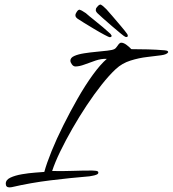

<svg xmlns="http://www.w3.org/2000/svg" viewBox="-20 -807 749 832"><path d="M524 -647Q520 -648 503.5 -661.5Q487 -675 465.5 -693.5Q444 -712 426 -728Q408 -744 402 -750Q399 -753 396.5 -757.5Q394 -762 396 -770Q398 -774 404.5 -781Q411 -788 417 -787Q421 -785 426 -781Q431 -777 441 -767Q452 -755 469 -735Q486 -715 503.5 -694.5Q521 -674 531 -660Q532 -658 533 -656Q534 -654 534 -651Q532 -645 524 -647ZM454 -646Q450 -647 431 -657Q412 -667 388 -681.5Q364 -696 343.5 -708.5Q323 -721 316 -726Q312 -729 309 -733Q306 -737 307 -744Q308 -749 313.5 -757Q319 -765 325 -765Q329 -764 334.5 -761Q340 -758 352 -750Q364 -739 384.5 -723Q405 -707 425.5 -689.5Q446 -672 459 -660Q460 -658 461.5 -656Q463 -654 464 -652Q463 -645 454 -646ZM21 5Q5 5 5 -11Q5 -28 25.5 -37.5Q46 -47 75.5 -52Q105 -57 132 -59Q159 -61 172 -62Q182 -99 203.5 -152Q225 -205 254.5 -264Q284 -323 316.5 -380Q349 -437 382 -482.5Q415 -528 443 -552Q419 -553 394 -544.5Q369 -536 346.5 -527.5Q324 -519 307 -519Q298 -519 291.5 -528Q285 -537 285 -544Q285 -557 302 -564.5Q319 -572 344.5 -576Q370 -580 397 -582.5Q424 -585 445.5 -587.5Q467 -590 475 -594Q482 -597 490 -609.5Q498 -622 505 -622Q516 -622 529 -612Q542 -602 549 -594Q584 -594 621 -593Q658 -592 694 -589Q697 -589 702.5 -587.5Q708 -586 709 -581Q704 -571 678.5 -567.5Q653 -564 617.5 -560Q582 -556 545.5 -544.5Q509 -533 482 -508Q453 -481 420.5 -440Q388 -399 355.5 -350Q323 -301 293.5 -249.5Q264 -198 241 -150.5Q218 -103 206 -66Q250 -65 293 -66.5Q336 -68 379 -68Q381 -68 393.5 -67Q406 -66 406 -60Q407 -54 399 -50.5Q391 -47 381.5 -45.5Q372 -44 368 -43Q284 -36 198.5 -25.5Q113 -15 31 4Q29 4 26.5 4.5Q24 5 21 5Z"/></svg>

Font: Hurricane
Style: Regular
Weight: 400
Designer: Robert E. Leuschke
Foundry: Robert E. Leuschke
Version: Version 1.010; ttfautohint (v1.8.3)